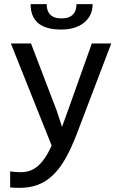

<svg xmlns="http://www.w3.org/2000/svg" viewBox="-20 -699 590 922"><path d="M514.2 -490.2 347.2 -51.8Q321.3 15.1 293.7 63.5Q266.1 111.8 233.4 142.8Q200.7 173.8 161.6 188.5Q122.6 203.1 74.2 203.1Q61.5 203.1 51.3 202.6Q41 202.1 28.8 201.2V124Q39.6 125.5 52.2 126.7Q64.9 127.9 79.1 127.9Q102.5 127.9 122.8 121.1Q143.1 114.3 161.1 98.9Q179.2 83.5 195.8 59.1Q212.4 34.7 228 0L32.2 -490.2H128.9L252.9 -166L277.8 -89.8L306.2 -168L420.9 -490.2ZM424.8 -679.2Q424.8 -650.4 413.8 -627.9Q402.8 -605.5 383.1 -589.6Q363.3 -573.7 335.4 -565.4Q307.6 -557.1 273.9 -557.1Q234.9 -557.1 207 -565.4Q179.2 -573.7 161.4 -589.6Q143.6 -605.5 135.3 -627.9Q127 -650.4 127 -679.2H204.1Q204.1 -665 207.5 -652.8Q210.9 -640.6 219 -631.1Q227.1 -621.6 240.7 -616.2Q254.4 -610.8 274.9 -610.8Q295.9 -610.8 309.8 -616.2Q323.7 -621.6 332 -631.1Q340.3 -640.6 343.8 -652.8Q347.2 -665 347.2 -679.2ZM0 -490.2Z"/></svg>

Font: Code New Roman
Style: Regular
Weight: 400
Monospace: yes
Designer: Sam Radian
Foundry: Code New Roman
Version: Version 2.00 November 29, 2014